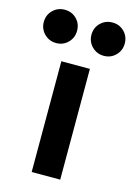

<svg xmlns="http://www.w3.org/2000/svg" viewBox="-135 -815 613 876"><g transform="rotate(15 172.0 -377.0)"><path d="M104.8 0V-523.1H239.6V0ZM284.7 -597.1Q251.9 -597.1 229 -620Q206.1 -642.9 206.1 -675.7Q206.1 -709.2 229 -731.8Q251.9 -754.3 284.7 -754.3Q318.3 -754.3 340.8 -731.8Q363.4 -709.2 363.4 -675.7Q363.4 -642.9 340.8 -620Q318.3 -597.1 284.7 -597.1ZM59.6 -597.1Q26.8 -597.1 3.9 -620Q-19 -642.9 -19 -675.7Q-19 -709.2 3.9 -731.8Q26.8 -754.3 59.6 -754.3Q93.2 -754.3 115.7 -731.8Q138.2 -709.2 138.2 -675.7Q138.2 -642.9 115.7 -620Q93.2 -597.1 59.6 -597.1Z"/></g></svg>

Font: Reddit Sans
Style: Regular
Weight: 400
Designer: Stephen Hutchings
Foundry: Reddit
Version: Version 1.014